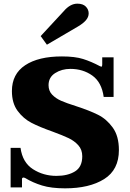

<svg xmlns="http://www.w3.org/2000/svg" viewBox="-20 -1018 707 1048"><path d="M202 -821 328 -957Q363 -998 402 -998Q433 -998 448.5 -982Q464 -966 464 -945Q464 -925 449 -907.5Q434 -890 405 -873L236 -774ZM118 -46Q112 -49 107 -49Q105 -49 102.5 -47Q100 -45 100 -41V5H38V-211H92Q103 -131 160 -94.5Q217 -58 288 -58Q350 -58 389.5 -82.5Q429 -107 429 -165Q429 -201 407.5 -225Q386 -249 354.5 -264Q323 -279 266 -300Q195 -325 151 -348Q107 -371 76 -413Q45 -455 45 -521Q45 -614 117.5 -662Q190 -710 318 -710Q389 -710 433.5 -696Q478 -682 525 -657L533 -654Q536 -654 537 -657.5Q538 -661 538 -666V-705H600V-489H546Q535 -569 484 -605.5Q433 -642 364 -642Q317 -642 281 -619Q245 -596 245 -553Q245 -522 264.5 -501.5Q284 -481 313.5 -468Q343 -455 394 -439Q468 -415 515 -391.5Q562 -368 595.5 -321.5Q629 -275 629 -199Q629 -91 548.5 -40.5Q468 10 335 10Q260 10 209.5 -5.5Q159 -21 118 -46Z"/></svg>

Font: Taviraj ExtraBold
Style: Regular
Weight: 800
Designer: Katatrad Team
Foundry: CadsonDemak
Version: Version 1.001